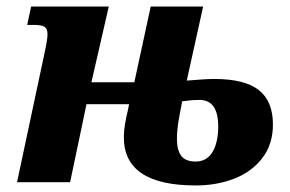

<svg xmlns="http://www.w3.org/2000/svg" viewBox="-20 -556 884 586"><path d="M358 -137Q358 -156 361.5 -177Q365 -198 370 -218L374 -238H244L194 0H32L114 -385Q116 -393 120.5 -416Q125 -439 125 -452Q125 -468 116 -474Q107 -480 84 -480H63L75 -536H312L259 -305H390L440 -536H600L550 -310Q608 -315 634 -315Q727 -315 770 -281Q813 -247 813 -176Q813 -116 781 -74Q749 -32 695.5 -11Q642 10 577 10Q358 10 358 -137ZM646 -170Q646 -251 589 -251Q569 -251 555 -249Q541 -247 536 -247Q534 -237 527 -199Q520 -161 520 -132Q520 -98 533 -80.5Q546 -63 577 -63Q611 -63 628.5 -92Q646 -121 646 -170Z"/></svg>

Font: Noto Serif NarrowExtraBold
Style: Italic
Weight: 800
Width: 4
Italic angle: -12°
Designer: Monotype Design Team
Foundry: Monotype Imaging Inc.
Version: Version 1.001